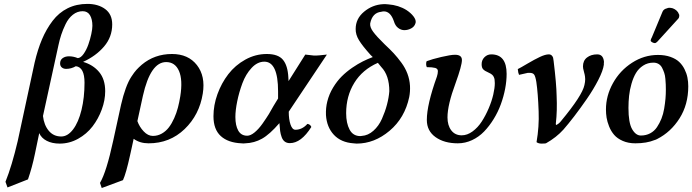

<svg xmlns="http://www.w3.org/2000/svg" viewBox="-20 -718 3515 975"><path d="M276.9 -488.8 198.2 -128.9Q203.6 -82.5 227.8 -53.7Q252 -24.9 291 -24.9Q323.7 -24.9 351.1 -60.8Q378.4 -96.7 393.8 -159.4Q409.2 -222.2 409.2 -297.9Q409.2 -376.5 365.2 -381.8Q341.8 -368.2 315.9 -368.2Q302.7 -368.2 293.9 -375.5Q285.2 -382.8 285.2 -396Q285.2 -413.6 298.3 -422.9Q311.5 -432.1 330.1 -432.1Q352.5 -432.1 375 -422.9Q390.1 -423.8 404.5 -444.1Q418.9 -464.4 428.5 -491.5Q438 -518.6 443.6 -544.9Q449.2 -571.3 449.2 -586.9Q449.2 -620.1 437 -640.6Q424.8 -661.1 399.9 -661.1Q372.6 -661.1 350.1 -643.3Q327.6 -625.5 313.2 -595.7Q298.8 -565.9 290.8 -541Q282.7 -516.1 276.9 -488.8ZM69.8 -1 155.8 -399.9Q171.4 -466.8 193.4 -518.6Q215.3 -570.3 247.1 -612.1Q278.8 -653.8 323.5 -676Q368.2 -698.2 423.8 -698.2Q478.5 -698.2 514.2 -671.9Q549.8 -645.5 549.8 -594.2Q549.8 -530.3 508.5 -481.9Q467.3 -433.6 401.9 -403.8Q452.6 -389.2 483.4 -352.3Q514.2 -315.4 514.2 -254.9Q514.2 -209 496.8 -161.9Q479.5 -114.7 450 -76.2Q420.4 -37.6 376.5 -13.2Q332.5 11.2 283.2 11.2Q244.6 11.2 217.3 -2.9Q189.9 -17.1 179.2 -42L157.2 64Q143.1 132.3 122.1 192.9L18.1 233.9L7.8 205.1Q40.5 124 69.8 -1Z M895.5 -229Q908.7 -312.5 888.9 -357.7Q869.1 -402.8 823.7 -402.8Q744.1 -402.8 705.6 -231L677.7 -103Q688 -73.7 709.7 -50.8Q731.4 -27.8 756.3 -27.8Q780.8 -27.8 801.8 -39.8Q822.8 -51.8 837.6 -71.3Q852.5 -90.8 864.5 -117.7Q876.5 -144.5 883.5 -171.6Q890.6 -198.7 895.5 -229ZM604.5 196.8 496.6 236.8 487.8 210.9Q520.5 155.3 554.7 -2.9L594.7 -186Q605.5 -233.4 618.7 -269.3Q631.8 -305.2 647 -328.4Q662.1 -351.6 673.1 -363.5Q684.1 -375.5 699.7 -389.2Q764.6 -443.8 853.5 -443.8Q936 -443.8 980 -387.5Q1023.9 -331.1 1009.8 -243.2Q992.7 -134.8 917.5 -62.5Q842.3 9.8 734.4 9.8Q689.9 9.8 658.7 -13.2Q656.2 -1.5 649.7 28.6Q643.1 58.6 640.6 69.8Q620.1 163.1 604.5 196.8Z M1369.1 -180.2 1392.1 -217.8V-253.9Q1392.1 -404.8 1322.3 -404.8Q1287.1 -404.8 1257.6 -373Q1228 -341.3 1210.9 -295.2Q1193.8 -249 1184.6 -203.4Q1175.3 -157.7 1175.3 -124Q1175.3 -80.6 1189.9 -54.7Q1204.6 -28.8 1235.4 -28.8Q1252.4 -28.8 1273.2 -45.9Q1293.9 -63 1313.5 -90.8Q1333 -118.7 1345.5 -138.9Q1357.9 -159.2 1369.1 -180.2ZM1444.3 -324.2 1445.3 -306.2 1530.3 -440.9Q1566.9 -436 1573.2 -436H1586.9Q1591.8 -435.5 1640.1 -440.9L1446.3 -150.9Q1446.3 -111.8 1455.3 -85.4Q1464.4 -59.1 1480 -59.1Q1514.6 -59.1 1541 -88.9Q1555.7 -86.9 1561 -73.2Q1509.3 8.8 1452.1 8.8Q1436.5 8.8 1426.3 1.2Q1416 -6.3 1410.4 -21.5Q1404.8 -36.6 1402.6 -52.7Q1400.4 -68.8 1398.9 -92.8Q1349.6 -35.6 1310.5 -13.7Q1271.5 8.3 1225.1 9.8Q1216.3 11.2 1206.1 9.8Q1138.2 6.8 1101.1 -27.1Q1064 -61 1064 -127.9Q1064 -183.6 1084.2 -239.7Q1104.5 -295.9 1139.4 -341.3Q1174.3 -386.7 1225.8 -415.3Q1277.3 -443.8 1335 -443.8Q1392.6 -443.8 1417 -414.3Q1441.4 -384.8 1444.3 -324.2Z M1916 -377.9 1898.9 -398.9Q1820.3 -364.3 1779.1 -297.1Q1737.8 -230 1737.8 -143.1Q1737.8 -92.3 1755.4 -59.6Q1772.9 -26.9 1810.1 -26.9Q1814 -26.9 1816.9 -27.8Q1849.1 -29.8 1876.2 -54Q1903.3 -78.1 1919.4 -114.3Q1935.5 -150.4 1945.1 -186.5Q1954.6 -222.7 1957 -254.9Q1957 -335.4 1916 -377.9ZM1873 -428.2 1861.8 -439Q1819.8 -485.8 1802.7 -514.2Q1785.6 -542.5 1786.1 -570.8Q1786.1 -623 1828.6 -658.4Q1871.1 -693.8 1924.8 -696.8Q1934.1 -697.8 1952.1 -695.8Q2003.9 -691.9 2043.9 -667Q2066.4 -652.3 2079.6 -635Q2092.8 -617.7 2090.8 -604Q2090.8 -602.1 2089.8 -600.1Q2085 -583 2068.4 -574Q2051.8 -564.9 2033.2 -564.9Q2016.6 -564.9 2001.7 -576.2Q1986.8 -587.4 1980 -610.8Q1962.9 -660.2 1929.2 -660.2Q1923.8 -660.2 1916 -658.2Q1870.6 -653.3 1859.9 -599.1Q1857.4 -580.1 1875.5 -555.9Q1893.6 -531.7 1930.2 -496.1L1934.1 -492.2Q1961.4 -466.8 1979.7 -447Q1998 -427.2 2018.1 -400.1Q2038.1 -373 2049.1 -343.5Q2060.1 -314 2062 -282.2Q2063.5 -252.9 2058.1 -225.1Q2035.6 -119.1 1958.5 -54Q1881.3 11.2 1791 11.2Q1783.7 11.2 1774.9 9.8Q1711.9 5.4 1675.5 -33.4Q1639.2 -72.3 1635.3 -133.8Q1633.8 -170.4 1642.1 -203.1Q1651.4 -240.2 1671.4 -273.2Q1691.4 -306.2 1715.1 -329.8Q1738.8 -353.5 1768.3 -373.8Q1797.9 -394 1822.5 -406.2Q1847.2 -418.5 1873 -428.2Z M2552.7 -342.8Q2552.7 -307.1 2545.2 -267.3Q2537.6 -227.5 2523.2 -188.2Q2508.8 -148.9 2486.8 -113.3Q2464.8 -77.6 2438.2 -50Q2411.6 -22.5 2377 -6.3Q2342.3 9.8 2304.7 9.8Q2235.8 9.8 2191.7 -21.7Q2147.5 -53.2 2147.5 -108.9Q2147.5 -187 2198.7 -329.1Q2203.6 -344.2 2203.6 -356.9Q2203.6 -368.7 2190.4 -373Q2175.3 -377 2147.5 -377Q2144.5 -382.3 2144 -391.4Q2143.6 -400.4 2146.5 -407.2Q2173.3 -417.5 2221.2 -428.7Q2269 -439.9 2290.5 -439.9Q2325.7 -439.9 2325.7 -413.1Q2325.7 -384.8 2293.5 -295.9Q2252.4 -185.5 2252.4 -122.1Q2252.4 -81.1 2271.7 -55.9Q2291 -30.8 2324.7 -30.8Q2352.5 -30.8 2379.6 -50.5Q2406.7 -70.3 2426.5 -101.1Q2446.3 -131.8 2461.7 -168Q2477.1 -204.1 2484.9 -237.8Q2492.7 -271.5 2492.7 -295.9Q2492.7 -317.4 2487.8 -326.2Q2483.4 -339.4 2461.4 -349.1Q2440.9 -357.9 2433.6 -366.2Q2425.8 -374 2425.8 -392.1Q2425.8 -413.1 2440.2 -427.5Q2454.6 -441.9 2474.6 -441.9Q2552.7 -441.9 2552.7 -342.8Z M2703.6 -301.8Q2698.7 -331.5 2691.9 -339.8Q2685.1 -348.1 2669.4 -348.1H2660.6Q2656.2 -347.7 2615.7 -337.9Q2611.3 -346.7 2609.4 -367.2Q2622.6 -373.5 2658.4 -394.8Q2694.3 -416 2721.9 -429Q2749.5 -441.9 2766.6 -441.9Q2776.4 -441.9 2782 -436Q2787.6 -430.2 2788.8 -424.6Q2790 -418.9 2791.5 -407.2Q2805.7 -290.5 2806.6 -231.9Q2810.1 -155.3 2802.7 -91.8Q2801.8 -88.9 2803.7 -83Q2818.8 -89.4 2829.6 -104Q2937 -233.4 2947.8 -286.1Q2951.7 -302.2 2951.7 -315.9Q2951.7 -325.2 2950.7 -329.1Q2949.7 -338.4 2946 -351.1Q2942.4 -363.8 2941.4 -370.1Q2940.4 -374 2940.4 -380.9Q2940.4 -410.2 2960.9 -426Q2981.4 -441.9 3012.7 -441.9Q3041.5 -441.9 3046.4 -409.2Q3047.9 -402.8 3046.4 -397.9V-389.2Q3042.5 -359.4 3018.1 -311.8Q2993.7 -264.2 2960.2 -215.8Q2926.8 -167.5 2896 -127.4Q2865.2 -87.4 2841.3 -60.1Q2805.2 -20 2752.4 9.8Q2746.6 11.2 2729.5 11.2Q2714.4 11.2 2704.6 3.9Q2718.3 -74.7 2715.3 -151.9Q2711.9 -246.1 2703.6 -301.8Z M3171.4 -169.9Q3171.4 -94.7 3189.9 -62.3Q3208.5 -29.8 3234.4 -29.8Q3260.7 -29.8 3281.7 -41Q3302.7 -52.2 3316.2 -72.3Q3329.6 -92.3 3338.9 -115.5Q3348.1 -138.7 3352.8 -166.5Q3357.4 -194.3 3359.4 -217Q3361.3 -239.7 3361.3 -263.2Q3361.3 -278.3 3360.8 -288.8Q3360.4 -299.3 3358.9 -317.4Q3357.4 -335.4 3353 -348.1Q3348.6 -360.8 3342.3 -373.5Q3335.9 -386.2 3324.5 -393.1Q3313 -399.9 3298.3 -399.9Q3269 -399.9 3246.1 -385Q3223.1 -370.1 3209.5 -347.2Q3195.8 -324.2 3186.8 -292.7Q3177.7 -261.2 3174.6 -231.4Q3171.4 -201.7 3171.4 -169.9ZM3057.1 -162.1Q3057.1 -231.9 3092.8 -295.9Q3128.4 -359.9 3189.7 -399.4Q3251 -439 3321.3 -439Q3356.9 -439 3384.5 -429.2Q3412.1 -419.4 3428.7 -403.8Q3445.3 -388.2 3456.1 -366.7Q3466.8 -345.2 3470.9 -324Q3475.1 -302.7 3475.1 -279.8Q3475.1 -187 3430.9 -117.2Q3386.7 -47.4 3317.4 -12.2Q3309.1 -7.8 3304.2 -6.8Q3263.7 9.8 3206.5 9.8Q3170.4 9.8 3142.6 -2.4Q3114.7 -14.6 3098.9 -33Q3083 -51.3 3073.2 -75.7Q3063.5 -100.1 3060.3 -120.6Q3057.1 -141.1 3057.1 -162.1ZM3367.2 -675.8Q3376.5 -681.2 3396.5 -675.8Q3407.2 -671.9 3415.8 -664.1Q3424.3 -656.2 3427.2 -647Q3430.7 -642.1 3429.2 -637.2Q3429.2 -627.9 3423.3 -622.1L3318.4 -506.8Q3310.5 -499 3306.2 -499Q3299.8 -499 3292 -503.2Q3284.2 -507.3 3284.2 -512.2V-513.2Q3286.1 -519 3286.1 -520Q3286.6 -521 3287.1 -522Q3287.6 -522.9 3287.8 -523.7Q3288.1 -524.4 3288.6 -525.4Q3289.1 -526.4 3289.6 -526.9L3344.2 -658.2Q3349.6 -671.9 3367.2 -675.8Z"/></svg>

Font: Common Serif SemiBold
Style: Italic
Weight: 600
Italic angle: -12°
Designer: Philipp H. Poll, Khaled Hosny
Foundry: Stefan Peev, Context Ltd.
Version: Version 1.026